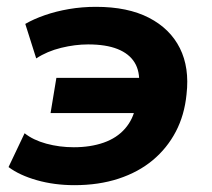

<svg xmlns="http://www.w3.org/2000/svg" viewBox="-20 -531 621 562"><path d="M198 11Q139 11 88 -3.5Q37 -18 5 -42L52 -141Q77 -121 115.5 -110.5Q154 -100 196 -100Q245 -100 283.5 -113.5Q322 -127 346 -154.5Q370 -182 377 -220L384 -200H128L145 -303H397L387 -283Q390 -322 374 -348Q358 -374 324 -387.5Q290 -401 238 -401Q200 -401 159 -391Q118 -381 86 -360L54 -461Q78 -475 111 -486.5Q144 -498 182 -504.5Q220 -511 261 -511Q354 -511 416 -479Q478 -447 506.5 -390Q535 -333 526 -255Q520 -194 494.5 -145.5Q469 -97 427 -62Q385 -27 327 -8Q269 11 198 11Z"/></svg>

Font: Nunito Sans 8pt ExtraBold
Style: Italic
Weight: 800
Italic angle: -9°
Version: Version 3.101;gftools[0.9.27]